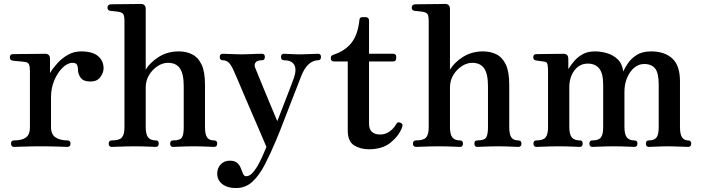

<svg xmlns="http://www.w3.org/2000/svg" viewBox="-20 -746 3560 975"><path d="M51 0Q36 0 36 -17Q36 -33 51 -33Q92 -33 112 -48Q132 -63 132 -99V-385Q132 -407 127.5 -418Q123 -429 109 -431Q104 -432 90 -433.5Q76 -435 62.5 -436Q49 -437 44 -438Q30 -441 30 -454Q30 -471 45 -471Q48 -471 71.5 -471.5Q95 -472 124.5 -472Q154 -472 178.5 -472.5Q203 -473 209 -473Q234 -473 234 -447V-375Q248 -399 271 -424.5Q294 -450 324.5 -467.5Q355 -485 392 -485Q450 -485 478 -461Q506 -437 506 -399Q506 -377 489.5 -354.5Q473 -332 440 -332Q403 -332 389.5 -351.5Q376 -371 376 -390Q376 -410 370 -418.5Q364 -427 349 -427Q323 -427 297.5 -402Q272 -377 255.5 -337.5Q239 -298 239 -252V-101Q239 -63 262.5 -48Q286 -33 322 -33Q338 -33 338 -17Q338 0 322 0Q312 0 275.5 -1.5Q239 -3 185 -3Q139 -3 100.5 -1.5Q62 0 51 0Z M548 0Q532 0 532 -17Q532 -33 548 -33Q586 -33 599 -48Q612 -63 612 -99V-637Q612 -665 606.5 -673.5Q601 -682 587 -685Q580 -687 563.5 -688.5Q547 -690 540 -691Q526 -693 526 -707Q526 -722 541 -724Q544 -724 566 -724.5Q588 -725 615.5 -725Q643 -725 666 -725.5Q689 -726 695 -726Q720 -726 720 -700V-392Q741 -428 785.5 -456.5Q830 -485 888 -485Q926 -485 956 -470Q986 -455 1003.5 -418.5Q1021 -382 1021 -316V-101Q1021 -64 1031.5 -48.5Q1042 -33 1067 -33Q1083 -33 1083 -17Q1083 0 1067 0Q1060 0 1042 -1Q1024 -2 1003 -2.5Q982 -3 964 -3Q947 -3 925 -2.5Q903 -2 885 -1Q867 0 859 0Q844 0 844 -17Q844 -33 859 -33Q895 -33 904 -48Q913 -63 913 -99V-308Q913 -371 893.5 -399Q874 -427 833 -427Q806 -427 780 -410Q754 -393 737 -365Q720 -337 720 -302V-101Q720 -64 732 -48.5Q744 -33 771 -33Q786 -33 786 -17Q786 0 771 0Q764 0 745 -1Q726 -2 704.5 -2.5Q683 -3 665 -3Q648 -3 623 -2.5Q598 -2 576.5 -1Q555 0 548 0Z M1178 209Q1135 209 1109 189Q1083 169 1083 135Q1083 108 1100.5 89Q1118 70 1147 70Q1173 70 1185.5 82Q1198 94 1203.5 109.5Q1209 125 1214.5 137Q1220 149 1230 149Q1248 149 1265 129Q1282 109 1296.5 81Q1311 53 1320.5 29.5Q1330 6 1333 0Q1317 -38 1296.5 -85.5Q1276 -133 1255 -181.5Q1234 -230 1216 -272.5Q1198 -315 1185.5 -344.5Q1173 -374 1169 -382Q1157 -411 1144 -425.5Q1131 -440 1111 -440Q1096 -440 1096 -457Q1096 -473 1111 -473Q1122 -473 1151 -471.5Q1180 -470 1206 -470Q1224 -470 1245 -471Q1266 -472 1284.5 -472.5Q1303 -473 1310 -473Q1325 -473 1325 -457Q1325 -440 1310 -440Q1286 -440 1278 -429Q1270 -418 1275 -404Q1278 -397 1289.5 -368.5Q1301 -340 1316.5 -302.5Q1332 -265 1347.5 -227.5Q1363 -190 1374.5 -163Q1386 -136 1388 -131Q1390 -135 1398 -156Q1406 -177 1417.5 -206.5Q1429 -236 1441 -267Q1453 -298 1462 -322Q1471 -346 1474 -355Q1487 -396 1473.5 -418Q1460 -440 1422 -440Q1407 -440 1407 -457Q1407 -473 1422 -473Q1433 -473 1455 -471.5Q1477 -470 1503 -470Q1529 -470 1556.5 -471.5Q1584 -473 1595 -473Q1610 -473 1610 -457Q1610 -440 1595 -440Q1571 -440 1548 -420.5Q1525 -401 1507 -353Q1504 -345 1492 -314Q1480 -283 1463.5 -241Q1447 -199 1430.5 -156Q1414 -113 1401 -80Q1388 -47 1383 -36Q1354 33 1325.5 88.5Q1297 144 1262 176.5Q1227 209 1178 209Z M1853 12Q1810 12 1778 -8Q1746 -28 1746 -83V-434H1676Q1660 -434 1660 -450V-453Q1660 -460 1664.5 -463.5Q1669 -467 1676 -469Q1734 -489 1765.5 -529.5Q1797 -570 1805 -643Q1805 -659 1821 -659H1838Q1844 -659 1849 -654.5Q1854 -650 1854 -643V-473H1976Q1992 -473 1992 -458V-450Q1992 -434 1976 -434H1854V-118Q1854 -63 1911 -63Q1938 -63 1959.5 -79Q1981 -95 1992 -116Q2000 -131 2017 -121Q2024 -117 2024 -111Q2024 -105 2021 -97Q2004 -54 1962.5 -21Q1921 12 1853 12Z M2093 0Q2077 0 2077 -17Q2077 -33 2093 -33Q2131 -33 2144 -48Q2157 -63 2157 -99V-637Q2157 -665 2151.5 -673.5Q2146 -682 2132 -685Q2125 -687 2108.5 -688.5Q2092 -690 2085 -691Q2071 -693 2071 -707Q2071 -722 2086 -724Q2089 -724 2111 -724.5Q2133 -725 2160.5 -725Q2188 -725 2211 -725.5Q2234 -726 2240 -726Q2265 -726 2265 -700V-392Q2286 -428 2330.5 -456.5Q2375 -485 2433 -485Q2471 -485 2501 -470Q2531 -455 2548.5 -418.5Q2566 -382 2566 -316V-101Q2566 -64 2576.5 -48.5Q2587 -33 2612 -33Q2628 -33 2628 -17Q2628 0 2612 0Q2605 0 2587 -1Q2569 -2 2548 -2.5Q2527 -3 2509 -3Q2492 -3 2470 -2.5Q2448 -2 2430 -1Q2412 0 2404 0Q2389 0 2389 -17Q2389 -33 2404 -33Q2440 -33 2449 -48Q2458 -63 2458 -99V-308Q2458 -371 2438.5 -399Q2419 -427 2378 -427Q2351 -427 2325 -410Q2299 -393 2282 -365Q2265 -337 2265 -302V-101Q2265 -64 2277 -48.5Q2289 -33 2316 -33Q2331 -33 2331 -17Q2331 0 2316 0Q2309 0 2290 -1Q2271 -2 2249.5 -2.5Q2228 -3 2210 -3Q2193 -3 2168 -2.5Q2143 -2 2121.5 -1Q2100 0 2093 0Z M2704 0Q2689 0 2689 -17Q2689 -33 2704 -33Q2738 -33 2750.5 -48Q2763 -63 2763 -99V-387Q2763 -408 2760 -420Q2757 -432 2744 -433Q2737 -434 2723 -436Q2709 -438 2702 -439Q2688 -441 2688 -455Q2688 -471 2703 -471Q2706 -471 2725.5 -471.5Q2745 -472 2769.5 -472Q2794 -472 2814.5 -472.5Q2835 -473 2841 -473Q2866 -473 2866 -447V-395Q2878 -415 2895.5 -435.5Q2913 -456 2938.5 -470.5Q2964 -485 3001 -485Q3033 -485 3064 -475.5Q3095 -466 3117.5 -444Q3140 -422 3145 -383Q3152 -399 3167.5 -423Q3183 -447 3212 -466Q3241 -485 3286 -485Q3355 -485 3394 -449Q3433 -413 3433 -333V-101Q3433 -63 3444 -48Q3455 -33 3474 -33Q3490 -33 3490 -17Q3490 0 3474 0Q3463 0 3434 -1.5Q3405 -3 3379 -3Q3362 -3 3340.5 -2.5Q3319 -2 3301 -1Q3283 0 3275 0Q3260 0 3260 -17Q3260 -33 3275 -33Q3303 -33 3314 -48Q3325 -63 3325 -99V-316Q3325 -375 3307 -398Q3289 -421 3251 -421Q3223 -421 3200.5 -402Q3178 -383 3164.5 -351Q3151 -319 3151 -281V-101Q3151 -63 3163.5 -48Q3176 -33 3201 -33Q3217 -33 3217 -17Q3217 0 3201 0Q3194 0 3175.5 -1Q3157 -2 3136 -2.5Q3115 -3 3097 -3Q3080 -3 3057 -2.5Q3034 -2 3015 -1Q2996 0 2988 0Q2973 0 2973 -17Q2973 -33 2988 -33Q3020 -33 3031.5 -48Q3043 -63 3043 -99V-316Q3043 -373 3023 -398Q3003 -423 2965 -423Q2923 -423 2897 -388.5Q2871 -354 2871 -302V-101Q2871 -63 2884 -48Q2897 -33 2924 -33Q2939 -33 2939 -17Q2939 0 2924 0Q2917 0 2898 -1Q2879 -2 2857 -2.5Q2835 -3 2817 -3Q2800 -3 2776 -2.5Q2752 -2 2732 -1Q2712 0 2704 0Z"/></svg>

Font: Zen Antique
Style: Regular
Weight: 400
Designer: Yoshimichi Ohira
Foundry: Positype
Version: Version 1.001